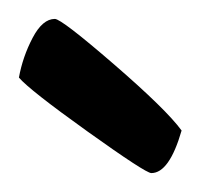

<svg xmlns="http://www.w3.org/2000/svg" viewBox="-20 -754 212 203"><path d="M140 -571Q134 -571 72.5 -615Q11 -659 0 -672Q4 -694 14.5 -714Q25 -734 38 -734Q45 -734 100.5 -686Q156 -638 172 -616Q159 -571 140 -571Z"/></svg>

Font: Yanone Kaffeesatz
Style: Regular
Weight: 400
Designer: Yanone (Cyrillic: Daniel Pouzeot)
Foundry: Yanone
Version: Version 1.003;PS 001.003;hotconv 1.0.88;makeotf.lib2.5.64775